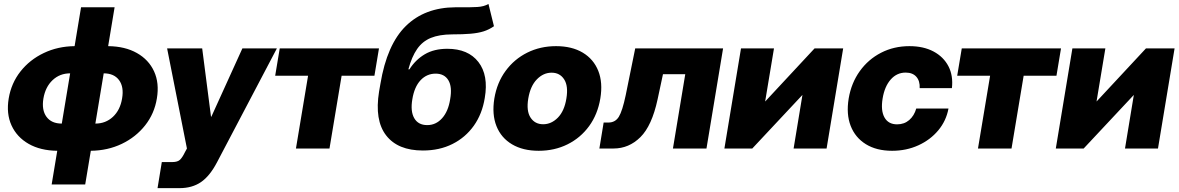

<svg xmlns="http://www.w3.org/2000/svg" viewBox="-20 -765 6074 989"><path d="M246.1 185.1 274.9 11.7Q188.5 10.7 127.7 -23.9Q66.9 -58.6 39.3 -119.1Q11.7 -179.7 24.9 -258.3Q38.1 -336.9 85.7 -397.2Q133.3 -457.5 205.6 -491.9Q277.8 -526.4 364.3 -527.3L397.5 -727.5H570.3L537.1 -527.3Q624 -526.4 685.1 -491.9Q746.1 -457.5 773.7 -397.2Q801.3 -336.9 788.1 -258.3Q775.4 -179.7 727.5 -119.1Q679.7 -58.6 607.2 -23.9Q534.7 10.7 447.8 11.7L418.9 185.1ZM471.2 -128.4Q524.4 -128.4 561.8 -163.3Q599.1 -198.2 608.9 -257.8Q619.1 -317.4 593.3 -352.3Q567.4 -387.2 514.2 -387.2L471.2 -128.4ZM298.3 -128.4 341.3 -387.2Q288.1 -387.2 251 -352.3Q213.9 -317.4 203.6 -257.8Q193.8 -198.2 219.5 -163.3Q245.1 -128.4 298.3 -128.4Z M904.8 204.1H791.5L813.5 69.8H867.7Q895 69.8 907.5 57.6Q919.9 45.4 932.6 19L942.9 0L840.8 -515.6H1021.5L1066.9 -164.1H1068.8L1228.5 -515.6H1406.2L1097.7 71.3Q1060.5 142.1 1015.1 173.1Q969.7 204.1 904.8 204.1Z M1504.4 0 1566.9 -375H1397.5L1420.9 -515.6H1932.1L1908.7 -375H1739.7L1677.2 0Z M2496.1 -744.6 2524.4 -629.9Q2499 -612.3 2471.2 -603.5Q2443.4 -594.7 2404.5 -591.3Q2365.7 -587.9 2308.1 -587.9Q2242.7 -587.4 2199.5 -569.8Q2156.2 -552.2 2128.7 -512.7Q2101.1 -473.1 2083.5 -407.7H2088.9Q2120.1 -457 2168 -485.4Q2215.8 -513.7 2284.2 -513.7Q2391.6 -513.7 2444.3 -445.6Q2497.1 -377.4 2477.1 -260.7Q2463.9 -178.2 2420.7 -117.4Q2377.4 -56.6 2310.5 -23.2Q2243.7 10.3 2158.2 10.3Q2029.3 10.3 1969 -67.6Q1908.7 -145.5 1932.6 -293.5L1939.5 -333Q1973.1 -535.6 2070.6 -631.1Q2168 -726.6 2325.7 -727.5Q2334 -727.5 2342 -727.5Q2350.1 -727.5 2357.9 -727.5Q2404.3 -727.1 2438.7 -729Q2473.1 -731 2496.1 -744.6ZM2180.7 -120.6Q2225.6 -120.6 2257.3 -156Q2289.1 -191.4 2298.8 -253.9Q2310.1 -317.4 2289.6 -351.6Q2269 -385.7 2224.1 -385.7Q2178.2 -385.7 2146.2 -351.6Q2114.3 -317.4 2104 -253.9Q2093.3 -191.9 2113.8 -156.2Q2134.3 -120.6 2180.7 -120.6Z M2754.9 11.7Q2673.8 11.7 2617.7 -21.5Q2561.5 -54.7 2537.4 -115.2Q2513.2 -175.8 2526.4 -257.8Q2540 -339.4 2584.5 -399.9Q2628.9 -460.4 2696 -493.9Q2763.2 -527.3 2844.2 -527.3Q2925.8 -527.3 2981.7 -493.9Q3037.6 -460.4 3061.8 -399.9Q3085.9 -339.4 3072.3 -257.8Q3058.6 -175.8 3014.4 -115.2Q2970.2 -54.7 2903.3 -21.5Q2836.4 11.7 2754.9 11.7ZM2777.8 -125Q2820.3 -125 2853.8 -159.2Q2887.2 -193.4 2897.5 -257.8Q2908.2 -321.8 2886 -356.2Q2863.8 -390.6 2821.3 -390.6Q2778.8 -390.6 2745.4 -356.2Q2711.9 -321.8 2701.2 -257.8Q2690.4 -193.4 2712.9 -159.2Q2735.4 -125 2777.8 -125Z M3067.4 0 3089.4 -133.8H3113.8Q3149.4 -133.8 3167.7 -163.6Q3186 -193.4 3203.1 -274.9L3252 -515.6H3704.6L3619.1 0H3446.3L3509.8 -382.8H3395L3367.2 -252.9Q3337.9 -117.2 3278.8 -58.6Q3219.7 0 3140.1 0Z M4237.8 0H4067.9L4113.3 -275.4H4112.8L3855 0H3711.4L3796.9 -515.6H3966.8L3921.4 -242.7H3921.9L4175.8 -515.6H4323.2Z M4575.2 11.7Q4495.1 11.7 4440.2 -22.2Q4385.3 -56.2 4361.8 -116.7Q4338.4 -177.2 4351.6 -257.8Q4365.2 -337.9 4408.9 -398.7Q4452.6 -459.5 4518.6 -493.4Q4584.5 -527.3 4664.6 -527.3Q4736.8 -527.3 4788.6 -499.8Q4840.3 -472.2 4865.5 -423.6Q4890.6 -375 4883.3 -311H4717.3Q4719.2 -347.7 4700.2 -369.4Q4681.2 -391.1 4645 -391.1Q4599.6 -391.1 4568.1 -355.5Q4536.6 -319.8 4526.4 -257.8Q4516.1 -195.8 4535.9 -160.2Q4555.7 -124.5 4601.1 -124.5Q4637.7 -124.5 4663.3 -146.5Q4689 -168.5 4699.7 -206.1H4865.7Q4854 -142.6 4813 -93.5Q4772 -44.4 4710.4 -16.4Q4648.9 11.7 4575.2 11.7Z M5017.6 0 5080.1 -375H4910.6L4934.1 -515.6H5445.3L5421.9 -375H5252.9L5190.4 0Z M5944.8 0H5774.9L5820.3 -275.4H5819.8L5562 0H5418.5L5503.9 -515.6H5673.8L5628.4 -242.7H5628.9L5882.8 -515.6H6030.3Z"/></svg>

Font: Inter Display Extra Bold
Style: Italic
Weight: 800
Italic angle: -9.39999°
Designer: Rasmus Andersson
Foundry: rsms
Version: Version 4.000;git-4fc901f